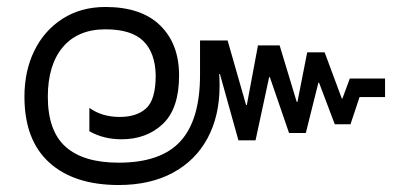

<svg xmlns="http://www.w3.org/2000/svg" viewBox="-20 -515 1173 550"><path d="M50 -238Q50 -312 78.5 -370Q107 -428 159.5 -461.5Q212 -495 282 -495Q385 -495 439 -442Q493 -389 493 -299Q493 -204 446.5 -160Q400 -116 328 -116Q277 -116 236 -139V-206Q272 -180 323 -180Q372 -180 399 -205Q426 -230 426 -299Q425 -363 391 -397Q357 -431 282 -431Q203 -431 160 -380Q117 -329 117 -238Q117 -140 168 -94.5Q219 -49 320 -49Q441 -49 497 -110.5Q553 -172 553 -300V-399H632L685 -214H687L719 -385H781L830 -223H832L860 -365H910L959 -233H961L982 -290H1083V-237H1010L984 -159H939L894 -278H892L856 -134H808L753 -294H751L712 -113H663L610 -303H608Q609 -291 609 -269Q609 -183 574.5 -119Q540 -55 475 -20Q410 15 320 15Q192 15 121 -49.5Q50 -114 50 -238Z"/></svg>

Font: Prompt Light
Style: Regular
Weight: 300
Designer: Katatrad Team
Foundry: CadsonDemak
Version: Version 1.001